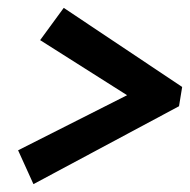

<svg xmlns="http://www.w3.org/2000/svg" viewBox="-20 -525 483 488"><path d="M82 -423 142 -505 443 -304 435 -255 65 -57 26 -143 303 -283Z"/></svg>

Font: Piazzolla
Style: Bold Italic
Weight: 700
Italic angle: -11.3°
Designer: Juan Pablo del Peral
Foundry: Huerta Tipografica
Version: Version 1.330